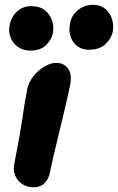

<svg xmlns="http://www.w3.org/2000/svg" viewBox="-20 -777 496 807"><path d="M121.8 10.2Q93.8 10.2 73.1 -3.6Q52.4 -17.4 43.5 -40.4Q34.6 -63.4 40.2 -89Q53 -153.8 60.9 -198.6Q68.8 -243.4 73.6 -276.4Q78.4 -309.4 83 -338.5Q87.6 -367.6 94 -400Q100 -430.4 119.9 -455.8Q139.8 -481.2 166.1 -497Q192.4 -512.8 216.2 -512.8Q247.8 -512.8 265.5 -489.4Q283.2 -466 275.2 -421Q271 -401.2 262.8 -364.7Q254.6 -328.2 243.9 -283.4Q233.2 -238.6 222.4 -194.2Q211.6 -149.8 202.9 -112.3Q194.2 -74.8 190 -53Q184 -23.2 166.9 -6.5Q149.8 10.2 121.8 10.2ZM353.4 -568Q312 -568 288.5 -600Q265 -632 274.8 -681.2Q281.4 -713.8 308.8 -735.3Q336.2 -756.8 369.2 -756.8Q402.4 -756.8 423 -739.3Q443.6 -721.8 451.2 -695.6Q458.8 -669.4 454 -643.6Q448.6 -616.4 424 -592.2Q399.4 -568 353.4 -568ZM106.8 -564.4Q77.2 -564.4 55.8 -579.4Q34.4 -594.4 24.6 -619.3Q14.8 -644.2 20.4 -671.4Q27.8 -707.2 52.2 -729.2Q76.6 -751.2 111 -751.2Q147.4 -751.2 169.2 -733.3Q191 -715.4 199.3 -689.1Q207.6 -662.8 202 -636.6Q196.2 -609.4 173.2 -586.9Q150.2 -564.4 106.8 -564.4Z"/></svg>

Font: Shantell Sans Light
Style: Italic
Weight: 300
Italic angle: -11°
Designer: Stephen Nixon, Anya Danilova, Shantell Martin
Foundry: Arrow Type
Version: Version 1.008;[ac192a2d6]